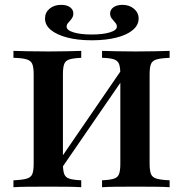

<svg xmlns="http://www.w3.org/2000/svg" viewBox="-20 -784 767 804"><path d="M217.7 -50 216.9 -95.2 504 -513.7 504.8 -467.7ZM407.3 0V-29Q441.1 -30.6 457.3 -35.9Q473.4 -41.1 478.6 -55.6Q483.9 -70.2 483.9 -98.4V-472.6Q483.9 -501.6 478.6 -515.7Q473.4 -529.8 457.3 -535.5Q441.1 -541.1 407.3 -541.9V-571Q429 -570.2 465.7 -569.4Q502.4 -568.5 546.8 -568.5Q595.2 -568.5 632.3 -569.4Q669.4 -570.2 690.3 -571V-541.9Q653.2 -540.3 635.5 -535.1Q617.7 -529.8 612.1 -515.7Q606.5 -501.6 606.5 -472.6V-98.4Q606.5 -70.2 612.1 -55.6Q617.7 -41.1 635.9 -35.9Q654 -30.6 690.3 -29V0Q669.4 -1.6 632.3 -2Q595.2 -2.4 546.8 -2.4Q501.6 -2.4 465.3 -2Q429 -1.6 407.3 0ZM36.3 0V-29Q73.4 -30.6 91.5 -35.9Q109.7 -41.1 115.3 -55.2Q121 -69.4 121 -98.4V-472.6Q121 -501.6 115.3 -515.7Q109.7 -529.8 91.5 -535.5Q73.4 -541.1 36.3 -541.9V-571Q58.1 -570.2 96.4 -569.4Q134.7 -568.5 184.7 -568.5Q227.4 -568.5 263.3 -569.4Q299.2 -570.2 320.2 -571V-541.9Q286.3 -540.3 270.2 -535.1Q254 -529.8 248.8 -515.7Q243.5 -501.6 243.5 -472.6V-98.4Q243.5 -70.2 248.8 -55.6Q254 -41.1 270.2 -35.9Q286.3 -30.6 320.2 -29V0Q298.4 -1.6 262.5 -2Q226.6 -2.4 183.1 -2.4Q133.1 -2.4 95.6 -2Q58.1 -1.6 36.3 0ZM364.5 -615.3Q304.8 -615.3 260.9 -627Q216.9 -638.7 192.7 -658.9Q168.5 -679 168.5 -706.5Q168.5 -731.5 187.5 -747.6Q206.5 -763.7 236.3 -763.7Q259.7 -763.7 273.4 -753.6Q287.1 -743.5 287.1 -727.4Q287.1 -715.3 280.2 -706Q273.4 -696.8 266.1 -689.1Q258.9 -681.5 258.9 -672.6Q258.9 -657.3 288.3 -648.4Q317.7 -639.5 363.7 -639.5Q410.5 -639.5 439.9 -648.4Q469.4 -657.3 469.4 -672.6Q469.4 -681.5 462.5 -689.1Q455.6 -696.8 448.4 -706Q441.1 -715.3 441.1 -727.4Q441.1 -743.5 455.2 -753.6Q469.4 -763.7 492.7 -763.7Q521.8 -763.7 541.1 -747.2Q560.5 -730.6 560.5 -706.5Q560.5 -679 536.3 -658.5Q512.1 -637.9 467.7 -626.6Q423.4 -615.3 364.5 -615.3Z"/></svg>

Font: Playfair
Style: Bold
Weight: 700
Designer: Claus Eggers Sørensen
Foundry: Claus Eggers Sørensen
Version: Version 2.001;gftools[0.9.30]